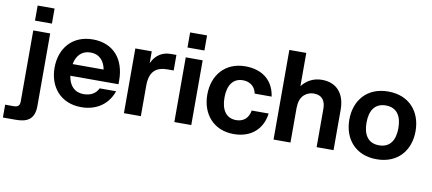

<svg xmlns="http://www.w3.org/2000/svg" viewBox="-137 -1020 3421 1519"><g transform="rotate(10 1573.0 -260.0)"><path d="M194 63V-520H58V49C58 82 46 97 9 97H-59V200H44C131 200 194 174 194 63ZM58 -599H194V-720H58Z M536 12C663 12 753 -57 787 -160H655C634 -117 595 -93 536 -93C464 -93 420 -141 409 -218H796V-248C796 -420 700 -532 536 -532C371 -532 275 -415 275 -260C275 -105 371 12 536 12ZM411 -312C424 -383 467 -427 536 -427C604 -427 647 -383 660 -312Z M878 0H1014V-245C1014 -364 1071 -401 1159 -401H1207V-526H1165C1098 -526 1044 -498 1010 -425V-520H878Z M1283 0H1419V-520H1283ZM1283 -599H1419V-720H1283Z M1761 12C1905 12 1991 -74 2006 -196H1870C1860 -136 1822 -100 1761 -100C1679 -100 1640 -164 1640 -260C1640 -356 1679 -420 1761 -420C1819 -420 1859 -387 1870 -332H2006C1990 -450 1907 -532 1761 -532C1598 -532 1502 -415 1502 -260C1502 -105 1598 12 1761 12Z M2080 0H2216V-285H2217C2217 -383 2283 -414 2331 -414C2401 -414 2426 -368 2426 -308V0H2562V-324C2562 -454 2494 -532 2377 -532C2305 -532 2252 -499 2216 -453V-720H2080Z M2909 12C3079 12 3175 -105 3175 -260C3175 -415 3079 -532 2909 -532C2739 -532 2643 -415 2643 -260C2643 -105 2739 12 2909 12ZM2781 -260C2781 -356 2820 -420 2909 -420C2998 -420 3037 -356 3037 -260C3037 -164 2998 -100 2909 -100C2820 -100 2781 -164 2781 -260Z"/></g></svg>

Font: Aspekta 650
Style: Regular
Weight: 650
Designer: Ivo Dolenc
Version: Version 2.000